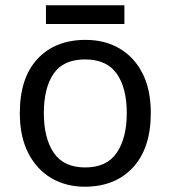

<svg xmlns="http://www.w3.org/2000/svg" viewBox="-20 -697 645 727"><path d="M551 -269Q551 -136 483.5 -63Q416 10 301 10Q230 10 174.5 -22.5Q119 -55 87 -117.5Q55 -180 55 -269Q55 -402 122 -474Q189 -546 304 -546Q377 -546 432.5 -513.5Q488 -481 519.5 -419.5Q551 -358 551 -269ZM146 -269Q146 -174 183.5 -118.5Q221 -63 303 -63Q384 -63 422 -118.5Q460 -174 460 -269Q460 -364 422 -418Q384 -472 302 -472Q220 -472 183 -418Q146 -364 146 -269ZM451 -677V-606H154V-677Z"/></svg>

Font: Noto Serif Ottoman Siyaq
Style: Regular
Weight: 400
Designer: Sérgio Martins
Version: Version 1.005; ttfautohint (v1.8.4.7-5d5b)